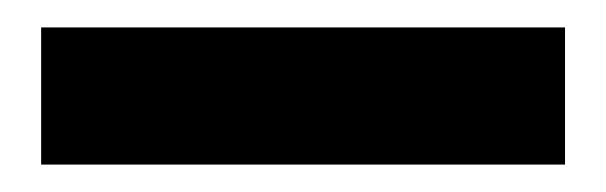

<svg xmlns="http://www.w3.org/2000/svg" viewBox="-20 -752 442 140"><path d="M10 -732V-632H392V-732Z"/></svg>

Font: Malmofest SemiBold
Style: Regular
Weight: 600
Designer: Jonny Pinhorn (Poppins), Kolossal
Version: Version 1.004;Glyphs 3.1.2 (3151)